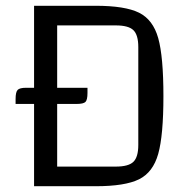

<svg xmlns="http://www.w3.org/2000/svg" viewBox="-20 -645 658 665"><path d="M546 -312Q546 -176 528 -112Q510 -48 461.5 -24Q413 0 311 0H98V-285H34V-302Q34 -326 41 -333.5Q48 -341 71 -341H98V-625H311Q413 -625 461.5 -601Q510 -577 528 -513Q546 -449 546 -312ZM459 -482Q459 -524 442 -540.5Q425 -557 381 -557H178V-341H283V-323Q283 -299 276 -292Q269 -285 245 -285H178V-68H381Q425 -68 442 -84.5Q459 -101 459 -143Z"/></svg>

Font: Changa Light
Style: Regular
Weight: 300
Designer: Eduardo Rodriguez Tunni
Foundry: Eduardo Rodriguez Tunni
Version: Version 2.002; ttfautohint (v1.5) -l 8 -r 50 -G 110 -x 14 -H